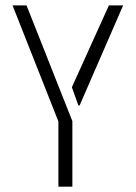

<svg xmlns="http://www.w3.org/2000/svg" viewBox="-20 -704 511 724"><path d="M27.3 -683.6H80.1L252.9 -247.1V0H200.2V-246.1ZM251 -375 390.6 -683.6H444.3L280.3 -306.6H275.4Z"/></svg>

Font: Post No Bills Colombo
Style: Regular
Weight: 400
Designer: Kosala Senevirathne, Siva Puranthara, Lasantha Premarathna, Tharique Azeez
Foundry: Mooniak
Version: Version 1.220 ; ttfautohint (v1.6)